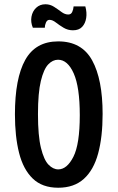

<svg xmlns="http://www.w3.org/2000/svg" viewBox="-20 -867 551 900"><path d="M253 13Q178 13 133.5 -30Q89 -73 69.5 -150Q50 -227 50 -331Q50 -500 98.5 -586.5Q147 -673 253 -673Q363 -673 412 -584Q461 -495 461 -333Q461 -225 440 -147.5Q419 -70 373 -28.5Q327 13 253 13ZM253 -73Q294 -73 324 -132Q354 -191 354 -327Q354 -459 325.5 -523Q297 -587 252 -587Q227 -587 206 -565Q185 -543 171.5 -487.5Q158 -432 158 -332Q158 -230 172 -173.5Q186 -117 207.5 -95Q229 -73 253 -73ZM322 -725Q298 -725 278 -737Q258 -749 242 -761.5Q226 -774 212 -774Q201 -774 195.5 -761.5Q190 -749 190 -737H134Q123 -763 127.5 -788.5Q132 -814 149.5 -830.5Q167 -847 193 -847Q215 -847 233.5 -835Q252 -823 268 -811Q284 -799 300 -799Q313 -799 318.5 -811Q324 -823 325 -837H380Q388 -808 384 -782.5Q380 -757 365 -741Q350 -725 322 -725Z"/></svg>

Font: Bricolage Grotesque 10pt Condensed Medium
Style: Regular
Weight: 500
Width: 3
Designer: Mathieu Triay
Foundry: Atelier Triay
Version: Version 1.000; ttfautohint (v1.8.4.7-5d5b);gftools[0.9.32]